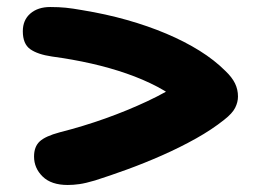

<svg xmlns="http://www.w3.org/2000/svg" viewBox="-20 -610 740 547"><path d="M173 -83Q126 -83 101.5 -107Q77 -131 77 -164Q77 -192 93 -207Q109 -222 150 -233Q217 -250 280 -272.5Q343 -295 399.5 -321.5Q456 -348 501 -378L499 -315Q468 -342 428 -363Q388 -384 340.5 -400.5Q293 -417 240 -429Q187 -441 128 -449Q87 -455 66 -470Q45 -485 45 -521Q45 -553 66.5 -571.5Q88 -590 123 -590Q148 -590 167.5 -588Q187 -586 215 -581Q282 -570 342 -553Q402 -536 454 -514Q506 -492 548.5 -465.5Q591 -439 622 -408Q641 -390 649.5 -372.5Q658 -355 658 -335Q658 -319 650 -303Q642 -287 619 -269Q584 -241 538.5 -215.5Q493 -190 442 -167.5Q391 -145 341.5 -127Q292 -109 251 -96Q224 -88 206.5 -85.5Q189 -83 173 -83Z"/></svg>

Font: Shantell Sans Light
Style: Bold
Weight: 700
Version: Version 1.011;[c5ecc13dd]